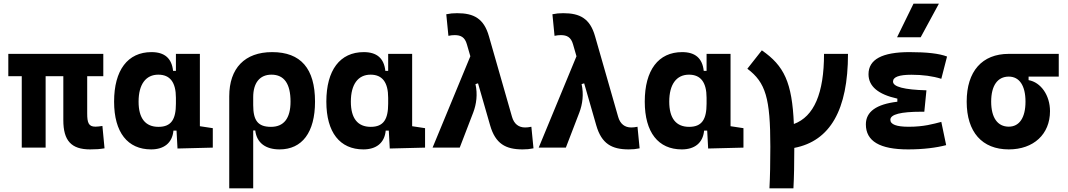

<svg xmlns="http://www.w3.org/2000/svg" viewBox="-20 -815 5899 1060"><path d="M477.5 9.8C512.2 9.8 529.8 8.3 557.1 3.9L545.4 -119.6C529.3 -117.2 518.1 -115.7 506.8 -115.7C468.8 -115.7 461.4 -137.7 461.4 -189V-394.5H550.3V-517.6H25.9V-394.5H100.1V0H231.9V-394.5H329.6V-151.4C329.6 -38.6 373.5 9.8 477.5 9.8Z M814.5 9.8C884.3 9.8 931.2 -24.9 937.5 -93.8H954.6L960 4.9L1154.8 0V-107.4L1083.5 -118.2V-517.6H951.2V-423.8H935.5C928.2 -493.2 888.7 -527.3 816.4 -527.3C685.1 -527.3 609.9 -427.7 609.9 -253.9C609.9 -84 684.6 9.8 814.5 9.8ZM951.2 -242.7C951.2 -157.2 926.3 -114.7 855 -114.7C782.7 -114.7 745.1 -161.6 745.1 -253.9C745.1 -349.1 784.7 -402.8 854 -402.8C918.9 -402.8 951.2 -360.4 951.2 -274.9Z M1523.4 9.8C1647.9 9.8 1719.2 -84 1719.2 -253.9C1719.2 -436.5 1640.6 -527.3 1482.4 -527.3C1331.5 -527.3 1245.6 -438.5 1245.6 -283.2V224.6H1377.9V-94.7H1389.2C1397.5 -25.4 1447.3 9.8 1523.4 9.8ZM1377.9 -234.9V-278.8C1377.9 -357.4 1414.1 -402.8 1478.5 -402.8C1548.3 -402.8 1584 -353.5 1584 -253.9C1584 -161.6 1546.9 -114.7 1476.1 -114.7C1403.8 -114.7 1377.9 -149.9 1377.9 -234.9Z M1986.3 9.8C2056.2 9.8 2103 -24.9 2109.4 -93.8H2126.5L2131.8 4.9L2326.7 0V-107.4L2255.4 -118.2V-517.6H2123V-423.8H2107.4C2100.1 -493.2 2060.5 -527.3 1988.3 -527.3C1856.9 -527.3 1781.7 -427.7 1781.7 -253.9C1781.7 -84 1856.4 9.8 1986.3 9.8ZM2123 -242.7C2123 -157.2 2098.1 -114.7 2026.9 -114.7C1954.6 -114.7 1917 -161.6 1917 -253.9C1917 -349.1 1956.5 -402.8 2025.9 -402.8C2090.8 -402.8 2123 -360.4 2123 -274.9Z M2865.2 9.8C2888.2 9.8 2903.8 8.3 2925.3 3.9L2913.6 -115.2C2898.9 -112.3 2889.6 -111.3 2878.9 -111.3C2843.8 -111.3 2817.9 -130.4 2806.6 -170.4L2679.2 -615.2C2651.4 -712.9 2595.7 -742.2 2503.9 -742.2C2481 -742.2 2465.3 -740.7 2443.8 -736.3L2455.6 -617.2C2470.2 -620.1 2478.5 -621.1 2490.2 -621.1C2523.4 -621.1 2546.4 -610.4 2557.6 -570.3L2576.7 -504.4L2368.2 0H2518.1L2592.8 -194.3C2609.9 -239.3 2617.7 -294.4 2605 -350.6L2619.1 -355L2686 -122.6C2715.3 -21 2772 9.8 2865.2 9.8Z M3451.2 9.8C3474.1 9.8 3489.7 8.3 3511.2 3.9L3499.5 -115.2C3484.9 -112.3 3475.6 -111.3 3464.8 -111.3C3429.7 -111.3 3403.8 -130.4 3392.6 -170.4L3265.1 -615.2C3237.3 -712.9 3181.6 -742.2 3089.8 -742.2C3066.9 -742.2 3051.3 -740.7 3029.8 -736.3L3041.5 -617.2C3056.2 -620.1 3064.5 -621.1 3076.2 -621.1C3109.4 -621.1 3132.3 -610.4 3143.6 -570.3L3162.6 -504.4L2954.1 0H3104L3178.7 -194.3C3195.8 -239.3 3203.6 -294.4 3190.9 -350.6L3205.1 -355L3272 -122.6C3301.3 -21 3357.9 9.8 3451.2 9.8Z M3744.1 9.8C3814 9.8 3860.8 -24.9 3867.2 -93.8H3884.3L3889.6 4.9L4084.5 0V-107.4L4013.2 -118.2V-517.6H3880.9V-423.8H3865.2C3857.9 -493.2 3818.4 -527.3 3746.1 -527.3C3614.7 -527.3 3539.6 -427.7 3539.6 -253.9C3539.6 -84 3614.3 9.8 3744.1 9.8ZM3880.9 -242.7C3880.9 -157.2 3856 -114.7 3784.7 -114.7C3712.4 -114.7 3674.8 -161.6 3674.8 -253.9C3674.8 -349.1 3714.4 -402.8 3783.7 -402.8C3848.6 -402.8 3880.9 -360.4 3880.9 -274.9Z M4228 224.6H4360.4C4363.8 162.1 4365.2 88.4 4365.2 1.5C4563.5 -36.6 4661.6 -209 4661.6 -517.6H4529.3C4529.3 -299.8 4474.1 -171.4 4362.8 -130.4C4353 -360.8 4309.1 -451.7 4186 -537.1L4106 -435.5C4207.5 -359.4 4232.9 -272.5 4232.9 -4.9C4232.9 84.5 4231.4 160.6 4228 224.6Z M4993.2 9.8C5078.1 9.8 5149.4 0.5 5203.6 -13.7L5176.8 -142.1C5132.8 -130.9 5081.5 -115.2 4997.1 -115.2C4929.2 -115.2 4895.5 -127.9 4895.5 -153.8C4895.5 -183.6 4952.6 -198.2 5067.4 -198.2H5083L5094.7 -316.4C4971.2 -319.8 4910.2 -335.9 4910.2 -364.7C4910.2 -390.1 4943.8 -402.3 5011.7 -402.3C5074.7 -402.3 5128.9 -395 5176.8 -379.9L5208.5 -502.9C5165.5 -519.5 5097.2 -527.3 5001 -527.3C4850.1 -527.3 4774.9 -486.8 4774.9 -405.3C4774.9 -338.9 4827.6 -293.9 4934.1 -270.5V-253.4C4817.9 -239.7 4760.3 -198.2 4760.3 -128.4C4760.3 -35.6 4837.4 9.8 4993.2 9.8ZM4932.6 -609.4H5063L5163.6 -794.9H5023.4Z M5549.3 9.8C5686.5 9.8 5776.9 -74.2 5776.9 -201.2C5776.9 -289.1 5726.1 -360.8 5658.7 -372.6V-392.1H5825.2V-517.6H5549.3C5401.9 -517.6 5316.9 -421.4 5316.9 -253.9C5316.9 -85.9 5401.9 9.8 5549.3 9.8ZM5549.3 -115.7C5487.3 -115.7 5452.1 -165.5 5452.1 -253.9C5452.1 -342.3 5487.3 -392.1 5549.3 -392.1C5607.9 -392.1 5641.6 -342.3 5641.6 -253.9C5641.6 -165.5 5607.9 -115.7 5549.3 -115.7Z"/></svg>

Font: Cascadia Mono NF
Style: Bold
Weight: 700
Monospace: yes
Designer: Aaron Bell
Foundry: Saja Typeworks
Version: Version 2404.023